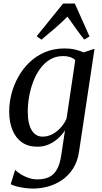

<svg xmlns="http://www.w3.org/2000/svg" viewBox="-20 -827 580 1096"><path d="M431.5 36.5Q423.5 93.5 397.8 134Q372 174.5 335 200Q298 225.5 255 237.5Q212 249.5 169 249.5Q145.5 249.5 120.5 246Q95.5 242.5 74.5 237Q53.5 231.5 41 224.5L66.5 142.5Q77.5 154.5 97.8 167.2Q118 180 143 188.5Q168 197 193 197Q232.5 197 260.2 183.8Q288 170.5 305.2 139.8Q322.5 109 330 57L351 -83Q336 -59.5 312.8 -38Q289.5 -16.5 259.2 -3Q229 10.5 193.5 10.5Q141 10.5 105.2 -14.5Q69.5 -39.5 51 -84.8Q32.5 -130 32.5 -191Q32.5 -241 45.8 -292Q59 -343 85 -389.2Q111 -435.5 149.2 -472Q187.5 -508.5 237.5 -529.5Q287.5 -550.5 349.5 -550.5Q381 -550.5 408.8 -544Q436.5 -537.5 457 -528L519.5 -548.5ZM409.5 -483.5Q398.5 -495 380.8 -501Q363 -507 341.5 -507Q298.5 -507 265.5 -487.2Q232.5 -467.5 208.5 -434Q184.5 -400.5 169 -359.2Q153.5 -318 146 -274.2Q138.5 -230.5 138.5 -190.5Q138.5 -155 144.2 -128.2Q150 -101.5 161.2 -83.2Q172.5 -65 188 -56Q203.5 -47 223 -47Q253 -47 280 -61.5Q307 -76 327.8 -99.8Q348.5 -123.5 360 -150.5ZM216.5 -600.5 189.5 -620.5 340.5 -807H407L491 -619L461 -601Q436.5 -631.5 413.5 -664Q390.5 -696.5 365 -732Q331.5 -698.5 294.5 -666.2Q257.5 -634 216.5 -600.5Z"/></svg>

Font: Merriweather 60pt
Style: Italic
Weight: 400
Italic angle: -7.8°
Version: Version 2.101